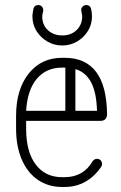

<svg xmlns="http://www.w3.org/2000/svg" viewBox="-20 -740 481 764"><path d="M383 -77Q357 -38 320 -17Q283 4 237 4H227Q172 4 130.5 -24.5Q89 -53 66.5 -105.5Q44 -158 44 -228V-279Q44 -384 94 -447Q144 -510 227 -510H237Q403 -510 406 -287Q406 -259 379 -259H84V-228Q84 -136 122 -85.5Q160 -35 227 -35H237Q312 -35 349 -99Q356 -108 366 -108Q375 -108 380.5 -102Q386 -96 386 -88Q386 -82 383 -77ZM227 -471Q164 -471 126.5 -426.5Q89 -382 84 -299H240V-471H237ZM366 -299Q364 -372 342.5 -412.5Q321 -453 280 -465V-299ZM304 -694Q303 -698 303 -700Q303 -708 309 -714Q315 -720 323 -720Q337 -720 342 -707Q346 -690 346 -675Q346 -643 330 -617Q314 -591 287 -575Q260 -559 228 -559Q195 -559 168 -575Q141 -591 125 -617Q109 -643 109 -675Q109 -682 110.5 -690.5Q112 -699 113 -705Q117 -720 132 -720Q141 -720 146.5 -714Q152 -708 152 -700Q152 -698 152 -696Q148 -681 148 -675Q148 -641 170.5 -620Q193 -599 228 -599Q263 -599 285 -620.5Q307 -642 307 -675Q307 -679 306 -684Q305 -689 304 -694Z"/></svg>

Font: Libertine Sup Light
Style: Regular
Weight: 300
Designer: Bastien Sozeau
Foundry: NBR — Bastien Sozeau
Version: Version 2.003; ttfautohint (v1.8.4.7-5d5b);gftools[0.9.33]